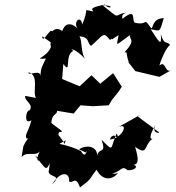

<svg xmlns="http://www.w3.org/2000/svg" viewBox="-20 -772 768 837"><path d="M354 -107C363 -133 354 -71 333 -114C330 -113 307 -130 239 -145C295 -174 249 -155 266 -135C242 -188 226 -178 239 -197C271 -192 222 -219 204 -236C204 -276 230 -271 229 -289L301 -277L331 -313L384 -309L454 -313L467 -335L498 -374L511 -394L473 -453L417 -407L379 -444L327 -396L238 -433C255 -403 249 -423 256 -493C293 -443 259 -534 300 -550C280 -561 309 -562 351 -515C331 -544 339 -598 326 -614C374 -609 357 -586 377 -572C433 -621 430 -636 459 -598C485 -615 442 -581 497 -619C489 -568 477 -569 546 -619C544 -597 574 -600 523 -544C565 -542 524 -556 532 -540C540 -481 560 -486 536 -505L570 -462L675 -437L728 -467C698 -448 703 -512 675 -486C677 -500 707 -573 722 -575C706 -598 697 -570 681 -623C686 -565 673 -589 637 -645C681 -635 675 -631 694 -693C642 -692 649 -647 639 -649C603 -700 627 -661 572 -672C548 -672 583 -746 514 -690C506 -714 534 -716 528 -717C470 -706 511 -683 427 -749C484 -750 460 -725 437 -752C373 -739 377 -733 388 -722C334 -730 373 -742 338 -665C334 -708 297 -679 318 -647C312 -656 265 -694 249 -628C275 -611 240 -668 207 -635C199 -653 165 -576 164 -614C221 -571 193 -601 202 -567C184 -520 119 -512 180 -517C160 -473 161 -485 155 -437C162 -475 98 -437 105 -457C153 -442 120 -372 137 -345L90 -354C84 -333 129 -317 109 -291C92 -293 83 -224 117 -248C101 -187 85 -185 97 -167C131 -178 107 -190 82 -135L74 -87C99 -119 143 -79 161 -125C115 -51 178 -68 133 -93C187 -29 177 -23 204 -73C193 -60 197 -42 192 -23C197 4 253 -12 207 32C246 -32 286 -19 281 19C299 31 308 -10 329 45C386 2 365 13 401 -32C429 21 474 11 495 -19C468 -3 449 -37 459 -15C507 -17 508 -56 536 -30C571 -29 583 -47 563 -54C587 -56 583 -84 569 -132C627 -91 604 -137 645 -167C645 -167 618 -159 658 -228C636 -184 691 -191 668 -199L581 -264L589 -270L478 -208C552 -256 517 -167 459 -164C479 -214 513 -129 489 -190C458 -128 481 -103 423 -163C445 -97 411 -131 404 -94C402 -141 348 -139 325 -121Z"/></svg>

Font: Asimov Aggro
Style: It
Weight: 500
Designer: Google
Version: Version 2.000980; 2014